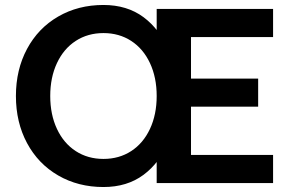

<svg xmlns="http://www.w3.org/2000/svg" viewBox="-20 -736 1162 772"><path d="M610 -700H1078V-587H748V-420H1018V-307H748V-113H1078V0H610ZM44 -350Q44 -456 88.8 -539.5Q133.6 -623 214 -669.5Q294.3 -716 396 -716Q491 -716 557 -667Q623 -618 655.5 -535Q688 -452 688 -350Q688 -248 655.5 -165Q623 -82 557 -33Q491 16 396 16Q294.3 16 214 -30.5Q133.6 -77 88.8 -160.5Q44 -244 44 -350ZM610 -350Q610 -424.6 583 -482.3Q556 -540 507.5 -571.5Q459 -603 396 -603Q333 -603 284.5 -571.5Q236 -540 209 -482.3Q182 -424.6 182 -350Q182 -275.4 209 -217.7Q236 -160 284.5 -128.5Q333 -97 396 -97Q459 -97 507.5 -128.5Q556 -160 583 -217.7Q610 -275.4 610 -350Z"/></svg>

Font: Uncut Sans Variable
Style: Regular
Weight: 400
Designer: Kasper Nordkvist
Foundry: UNCUT.wtf
Version: Version 1.304;Glyphs 3.2 (3246)